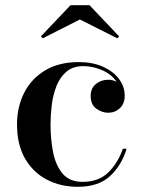

<svg xmlns="http://www.w3.org/2000/svg" viewBox="-20 -709 556 739"><path d="M287.5 -634 144.5 -561.5 137.5 -569 251.5 -689H324.5L438.5 -569L431.5 -561.5ZM467.5 -136.5Q448 -72.5 403.5 -31.2Q359 10 279.5 10Q213 10 160 -17.8Q107 -45.5 76.2 -99Q45.5 -152.5 45.5 -230Q45.5 -297.5 73 -351.8Q100.5 -406 153.5 -438Q206.5 -470 283 -470Q337 -470 376.8 -452Q416.5 -434 438.2 -404.8Q460 -375.5 460 -340.5Q460 -310 441.2 -292.5Q422.5 -275 396 -275Q373.5 -275 351.2 -290.5Q329 -306 329 -339.5Q329 -369.5 349.2 -385.8Q369.5 -402 396 -402Q414.5 -402 429 -394Q409.5 -423 373.5 -438.8Q337.5 -454.5 301 -454.5Q260.5 -454.5 235.5 -433Q210.5 -411.5 197.2 -377.5Q184 -343.5 179.2 -304.5Q174.5 -265.5 174.5 -230Q174.5 -173 184.5 -122.5Q194.5 -72 221.2 -40.5Q248 -9 297.5 -9Q359.5 -9 396.5 -45Q433.5 -81 453 -136.5Z"/></svg>

Font: Bodoni* 16 Medium
Style: Regular
Weight: 500
Version: Version 2.2